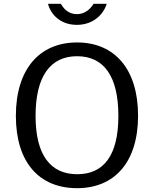

<svg xmlns="http://www.w3.org/2000/svg" viewBox="-20 -974 805 1004"><path d="M538 -954H469C454 -929 426 -900 382 -900C334 -900 311 -933 298 -954H231C247 -893 301 -844 382 -844C467 -844 521 -898 538 -954ZM383 10C580 10 702 -127 702 -369C702 -613 579 -752 383 -752C186 -752 63 -612 63 -368C63 -126 184 10 383 10ZM384 -63C244 -63 166 -163 166 -368C166 -576 244 -680 383 -680C522 -680 599 -577 599 -368C599 -162 523 -63 384 -63Z"/></svg>

Font: 18Franklin
Style: Regular
Weight: 400
Designer: Pablo Impallari, Rodrigo Fuenzalida (Modified by Dan O. Williams)
Version: Version 0.025;PS 000.025;hotconv 1.0.88;makeotf.lib2.5.64775